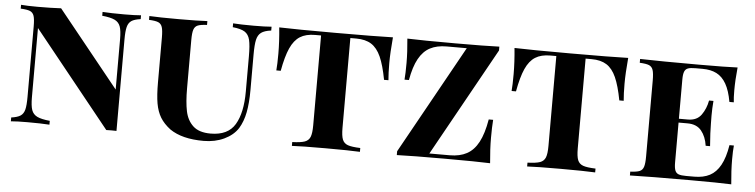

<svg xmlns="http://www.w3.org/2000/svg" viewBox="-41 -796 3923 998"><g transform="rotate(5 1920.0 -297.0)"><path d="M585.4 -474.1V2Q576.7 1.5 559.1 1.5Q541 1.5 532.2 2L132.3 -495.1V-133.8Q132.3 -89.4 140.1 -67.4Q147.9 -45.4 169.4 -34.9Q190.9 -24.4 235.4 -20V0Q191.4 -2.9 121.1 -2.9Q65.9 -2.9 34.2 0V-20Q66.9 -24.4 82.5 -34.9Q98.1 -45.4 103.8 -67.4Q109.4 -89.4 109.4 -133.8V-502Q109.4 -539.6 103.8 -556.6Q98.1 -573.7 83 -580.1Q67.9 -586.4 34.2 -587.9V-607.9Q65.9 -605 121.1 -605Q192.4 -605 243.2 -607.9L562.5 -211.9V-474.1Q562.5 -518.6 554.7 -540.5Q546.9 -562.5 525.4 -573Q503.9 -583.5 459.5 -587.9V-607.9Q503.4 -605 573.2 -605Q629.4 -605 660.2 -607.9V-587.9Q627.4 -583.5 612.1 -573Q596.7 -562.5 591.1 -540.5Q585.4 -518.6 585.4 -474.1Z M1260.7 -456.1V-271Q1260.7 -202.6 1251.2 -153.8Q1241.7 -105 1219.7 -68.8Q1195.3 -30.8 1147.7 -8.3Q1100.1 14.2 1040.5 14.2Q928.2 14.2 864.3 -29.8Q829.6 -56.2 811.3 -86.4Q793 -116.7 785.6 -158.7Q778.3 -200.7 778.3 -268.1V-502Q778.3 -539.6 772.7 -556.6Q767.1 -573.7 752.2 -580.1Q737.3 -586.4 703.6 -587.9V-607.9Q752.4 -605 855.5 -605Q953.1 -605 1006.3 -607.9V-587.9Q972.7 -586.4 957.8 -580.1Q942.9 -573.7 937.3 -556.9Q931.6 -540 931.6 -502V-251Q931.6 -178.7 941.4 -131.6Q951.2 -84.5 982.2 -55.7Q1013.2 -26.9 1073.7 -26.9Q1164.1 -26.9 1200.7 -88.1Q1237.3 -149.4 1237.3 -259.8V-443.8Q1237.3 -502 1230.5 -530Q1223.6 -558.1 1203.6 -570.8Q1183.6 -583.5 1140.6 -587.9V-607.9Q1179.7 -605 1248.5 -605Q1308.1 -605 1341.3 -607.9V-587.9Q1306.2 -583.5 1289.3 -571Q1272.5 -558.6 1266.6 -533Q1260.7 -507.3 1260.7 -456.1Z M1967.3 -472.2Q1967.3 -420.4 1970.7 -383.8H1947.8Q1933.6 -459.5 1914.1 -502.9Q1894.5 -546.4 1864 -565.7Q1833.5 -585 1785.6 -585H1754.4V-116.2Q1754.4 -74.7 1762.2 -55.4Q1770 -36.1 1790.5 -28.8Q1811 -21.5 1855.5 -20V0Q1801.3 -2.9 1675.3 -2.9Q1548.8 -2.9 1500.5 0V-20Q1544.9 -21.5 1565.4 -28.8Q1585.9 -36.1 1593.8 -55.4Q1601.6 -74.7 1601.6 -116.2V-585H1570.3Q1522.5 -585 1491.9 -565.7Q1461.4 -546.4 1441.9 -502.9Q1422.4 -459.5 1408.7 -383.8H1385.7Q1388.7 -415.5 1388.7 -472.2Q1388.7 -534.2 1381.3 -607.9Q1468.3 -605 1675.3 -605Q1886.2 -605 1974.6 -607.9Q1967.3 -526.9 1967.3 -472.2Z M2215.8 -22.9H2321.8Q2374.5 -22.9 2411.1 -42.7Q2447.8 -62.5 2471.4 -106.9Q2495.1 -151.4 2507.8 -226.1H2530.8Q2527.8 -188 2527.8 -131.8Q2527.8 -73.7 2534.7 0Q2465.8 -2.9 2298.8 -2.9Q2126.5 -2.9 2047.9 0V-20L2361.8 -585H2256.8Q2206.1 -585 2170.7 -566.4Q2135.3 -547.9 2112.1 -505.9Q2088.9 -463.9 2076.7 -394H2053.7Q2056.6 -425.8 2056.6 -481.9Q2056.6 -537.6 2049.8 -607.9Q2124.5 -605 2300.8 -605Q2458 -605 2529.8 -607.9V-587.9Z M3194.8 -472.2Q3194.8 -420.4 3198.2 -383.8H3175.3Q3161.1 -459.5 3141.6 -502.9Q3122.1 -546.4 3091.6 -565.7Q3061 -585 3013.2 -585H2981.9V-116.2Q2981.9 -74.7 2989.7 -55.4Q2997.6 -36.1 3018.1 -28.8Q3038.6 -21.5 3083 -20V0Q3028.8 -2.9 2902.8 -2.9Q2776.4 -2.9 2728 0V-20Q2772.5 -21.5 2793 -28.8Q2813.5 -36.1 2821.3 -55.4Q2829.1 -74.7 2829.1 -116.2V-585H2797.9Q2750 -585 2719.5 -565.7Q2689 -546.4 2669.4 -502.9Q2649.9 -459.5 2636.2 -383.8H2613.3Q2616.2 -415.5 2616.2 -472.2Q2616.2 -534.2 2608.9 -607.9Q2695.8 -605 2902.8 -605Q3113.8 -605 3202.1 -607.9Q3194.8 -526.9 3194.8 -472.2Z M3793 0Q3728 -2.9 3574.2 -2.9Q3368.2 -2.9 3264.2 0V-20Q3297.9 -21.5 3313 -27.8Q3328.1 -34.2 3333.7 -51.3Q3339.4 -68.4 3339.4 -106V-502Q3339.4 -539.6 3333.7 -556.6Q3328.1 -573.7 3313 -580.1Q3297.9 -586.4 3264.2 -587.9V-607.9Q3368.2 -605 3574.2 -605Q3714.4 -605 3772.9 -607.9Q3766.1 -541 3766.1 -487.8Q3766.1 -448.7 3769 -425.8H3746.1Q3735.8 -484.4 3715.8 -519.3Q3695.8 -554.2 3665.5 -569.6Q3635.3 -585 3592.3 -585H3555.2Q3529.3 -585 3516.4 -580.3Q3503.4 -575.7 3497.8 -562Q3492.2 -548.3 3492.2 -520V-315.9H3539.1Q3585.9 -315.9 3609.1 -348.4Q3632.3 -380.9 3640.1 -423.8H3663.1Q3659.7 -384.8 3659.7 -346.2L3660.2 -306.2Q3660.2 -261.2 3666 -188H3643.1Q3636.2 -235.4 3611.6 -265.6Q3586.9 -295.9 3539.1 -295.9H3492.2V-87.9Q3492.2 -59.6 3497.8 -45.9Q3503.4 -32.2 3516.4 -27.6Q3529.3 -22.9 3555.2 -22.9H3598.1Q3645.5 -22.9 3678.7 -40.3Q3711.9 -57.6 3733.6 -96.9Q3755.4 -136.2 3766.1 -202.1H3789.1Q3786.1 -174.3 3786.1 -129.9Q3786.1 -72.3 3793 0Z"/></g></svg>

Font: TypoPRO Playfair Display SC
Style: Bold
Weight: 700
Designer: Claus Eggers Sørensen
Foundry: Claus Eggers Sørensen
Version: Version 1.004;PS 001.004;hotconv 1.0.70;makeotf.lib2.5.58329